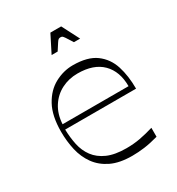

<svg xmlns="http://www.w3.org/2000/svg" viewBox="-169 -789 837 910"><g transform="rotate(-30 249.5 -334.0)"><path d="M289 16Q220 16 174.5 -6Q129 -28 102 -65.5Q75 -103 64 -151Q53 -199 53 -252Q53 -338 82.5 -392Q112 -446 159.5 -471.5Q207 -497 258 -497Q339 -497 383.5 -464Q428 -431 445.5 -376Q463 -321 463 -251H75Q76 -207 84.5 -167Q93 -127 116 -96Q139 -65 179.5 -47Q220 -29 283 -29Q323 -29 358 -35.5Q393 -42 433 -54V-5Q390 7 356 11.5Q322 16 289 16ZM438 -279Q438 -360 392 -406Q346 -452 258 -452Q210 -452 170 -431.5Q130 -411 105 -372Q80 -333 77 -279ZM196 -589 244 -684H303L352 -589H318Q302 -615 294.5 -626Q287 -637 283.5 -639Q280 -641 274 -641Q269 -641 264.5 -639Q260 -637 253 -626Q246 -615 229 -589Z"/></g></svg>

Font: Ojuju Light
Style: Regular
Weight: 300
Designer: Chisaokwu Joboson, Mirko Velimirovic
Foundry: Udi Foundry
Version: Version 1.000